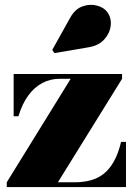

<svg xmlns="http://www.w3.org/2000/svg" viewBox="-20 -761 544 781"><path d="M7.5 0V-19.5L267.5 -440.5H222Q185 -440.5 152.5 -423.5Q120 -406.5 95 -372.5Q70 -338.5 55 -288H35.5V-460H476.5V-440.5L215.5 -19.5H283.5Q319.5 -19.5 349.5 -27.8Q379.5 -36 403 -55Q426.5 -74 444 -105.8Q461.5 -137.5 472.5 -184H492.5V0ZM201.5 -545 192.5 -558 265 -688Q285 -724.5 315.8 -735.2Q346.5 -746 375.2 -738Q404 -730 417.5 -710.5Q434 -686.5 430.2 -656Q426.5 -625.5 404.2 -600.8Q382 -576 342.5 -569Z"/></svg>

Font: Bodoni Moda 11pt Black
Style: Regular
Weight: 900
Designer: Owen Earl
Foundry: indestructible type
Version: Version 2.004